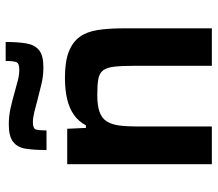

<svg xmlns="http://www.w3.org/2000/svg" viewBox="-65 -702 767 677"><g transform="rotate(-90 318.5 -363.5)"><path d="M78 0V-510H203L206 -444H215Q229 -470 251.5 -486Q274 -502 306.5 -510Q339 -518 383 -518Q440 -518 474.5 -504.5Q509 -491 527 -466Q545 -441 551 -403Q557 -365 557 -316V0H425V-270Q425 -316 422 -343.5Q419 -371 408.5 -384Q398 -397 377.5 -400.5Q357 -404 322 -404Q285 -404 262.5 -396Q240 -388 229 -370.5Q218 -353 214.5 -326.5Q211 -300 211 -263V0ZM128 -583Q128 -626 132.5 -655.5Q137 -685 156.5 -700.5Q176 -716 218 -716Q248 -716 277 -709.5Q306 -703 333 -695Q355 -689 374 -684Q393 -679 411 -679Q434 -679 438 -689.5Q442 -700 442 -727H509Q509 -684 504 -654.5Q499 -625 480.5 -609.5Q462 -594 420 -594Q388 -594 360 -601Q332 -608 304 -615Q282 -621 262 -626Q242 -631 226 -631Q204 -631 200.5 -620.5Q197 -610 197 -583Z"/></g></svg>

Font: Saira SemiExpanded SemiBold
Style: Regular
Weight: 600
Width: 6
Designer: Hector Gatti with collaboration of the Omnibus-Type team
Foundry: Omnibus-Type
Version: Version 1.101